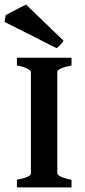

<svg xmlns="http://www.w3.org/2000/svg" viewBox="-46 -818 369 838"><path d="M27.8 0V-33.2Q88.9 -45.4 88.9 -60.5V-504.4Q88.9 -509.8 74.5 -517.8Q60.1 -525.9 27.8 -532.2V-565.9H266.1V-532.2Q204.1 -519.5 204.1 -504.4V-60.5Q204.1 -55.2 218.8 -47.4Q233.4 -39.6 266.1 -33.2V0ZM231.4 -640.1Q227.5 -632.8 217.8 -622.6Q208 -612.3 200.7 -607.9L-25.9 -722.2L-21.5 -751Q-16.1 -754.9 2.9 -764.9Q22 -774.9 41.5 -784.9Q61 -794.9 67.9 -797.9Z"/></svg>

Font: Dai Banna SIL SemiBold
Style: Regular
Weight: 600
Designer: Victor Gaultney
Foundry: SIL International
Version: Version 4.000